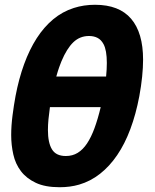

<svg xmlns="http://www.w3.org/2000/svg" viewBox="-20 -762 642 796"><path d="M227.1 14.2Q167 14.2 128.2 -4.2Q89.4 -22.5 66.7 -52.5Q43.9 -82.5 35.2 -121.6Q26.4 -160.6 26.4 -202.1Q26.4 -221.2 27.8 -242.2Q29.3 -263.2 32 -283.9Q34.7 -304.7 37.8 -325Q41 -345.2 44.4 -363.8Q58.1 -436 80.1 -496.3Q102.1 -556.6 132.1 -603.3Q162.1 -649.9 200.4 -681.9Q238.8 -713.9 286.1 -729Q327.1 -742.2 374 -742.2Q474.1 -742.2 523.7 -684.1Q573.2 -626 573.2 -514.6Q573.2 -482.9 569.3 -444.1Q565.4 -405.3 557.6 -363.3Q543.5 -288.6 520.5 -227.1Q497.6 -165.5 465.8 -118.9Q434.1 -72.3 394.5 -41.3Q355 -10.3 308.1 3.4Q271 14.2 227.1 14.2ZM419.9 -444.8Q422.9 -475.6 422.9 -501Q422.9 -553.7 409.2 -579.1Q399.4 -597.2 384.3 -605Q369.1 -612.8 349.1 -612.8Q311 -612.8 283.9 -586.7Q256.8 -560.5 234.9 -508.3Q232.4 -502 230 -495.6Q227.5 -489.3 224.9 -481.9Q222.2 -474.6 219.5 -465.6Q216.8 -456.5 213.4 -444.8ZM252.9 -115.2Q280.8 -115.2 302.2 -128.4Q323.7 -141.6 340.8 -167.2Q357.9 -192.9 371.8 -230.7Q385.7 -268.6 397.5 -317.9H187Q183.1 -290.5 180.9 -267.1Q178.7 -243.7 178.7 -223.1Q178.7 -169.9 195.6 -142.6Q212.4 -115.2 252.9 -115.2Z"/></svg>

Font: Hack
Style: Bold Italic
Weight: 700
Italic angle: -11°
Monospace: yes
Designer: Christopher Simpkins
Foundry: Christopher Simpkins
Version: Version 2.017; ttfautohint (v1.4.1) -l 4 -r 80 -G 350 -x 0 -